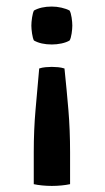

<svg xmlns="http://www.w3.org/2000/svg" viewBox="-20 -572 328 600"><path d="M102.5 -358Q96.5 -290.5 91 -228.2Q85.5 -166 85.5 -96.5V3.5Q96.5 6 111.8 7.5Q127 9 142 9Q157.5 9 172.5 7.5Q187.5 6 199 3.5V-96.5Q199 -165.5 193.8 -228Q188.5 -290.5 181.5 -358Q172 -361 161.5 -362Q151 -363 142 -363Q133 -363 122.2 -362Q111.5 -361 102.5 -358ZM142 -433Q157 -433 172.2 -436.2Q187.5 -439.5 197.5 -445.5Q201.5 -452 203.8 -467Q206 -482 206 -492Q206 -502.5 203.8 -517.2Q201.5 -532 197.5 -539Q187.5 -544.5 172.2 -548Q157 -551.5 142 -551.5Q108 -551.5 86 -539Q82.5 -532 80.2 -517.2Q78 -502.5 78 -492Q78 -482 80.2 -467Q82.5 -452 86 -445.5Q108 -433 142 -433Z"/></svg>

Font: Signika SC
Style: Regular
Weight: 400
Designer: Anna Giedryś
Foundry: Anna Giedryś
Version: Version 2.000; ttfautohint (v1.8.3) -l 8 -r 50 -G 200 -x 9 -